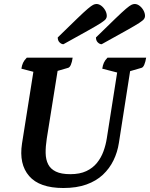

<svg xmlns="http://www.w3.org/2000/svg" viewBox="-20 -930 752 962"><path d="M297.5 12Q177.8 12 126.1 -47.9Q74.3 -107.7 90.3 -211L149.6 -585.2L164.9 -565.7L87.2 -585.9Q89.6 -602.6 95.5 -615.4Q101.4 -628.1 114.2 -641H344Q341.1 -619.6 335.2 -605.9Q329.3 -592.1 321.3 -590.1L245.5 -568.1L270.9 -589.1L214.3 -235.3Q208.2 -196.3 208.7 -163.3Q209.3 -130.3 221.3 -106.8Q233.3 -83.2 260 -70.3Q286.8 -57.3 332.5 -57.3Q379.8 -57.3 412.5 -72.7Q445.2 -88.1 466 -114.1Q486.9 -140.1 498.5 -172.1Q510.1 -204.1 515.2 -237.3L571.7 -596.6L573.8 -564.9L492.4 -585.9Q494.9 -603.1 500.5 -615.6Q506.1 -628.1 518.5 -641H712.3Q708.9 -620.1 703 -606.1Q697.1 -592.1 689.1 -590.1L618.9 -569.7L636.3 -601.6L575.7 -214Q568.6 -167.5 548.7 -126.7Q528.9 -85.9 495.5 -54.5Q462.1 -23.2 413 -5.6Q363.8 12 297.5 12ZM297.8 -708.4Q287.8 -708.4 278.6 -717.5Q269.3 -726.5 269.3 -742.4Q331.2 -802.9 366.4 -836.8Q401.6 -870.8 419.9 -886.2Q438.1 -901.5 446.8 -905.7Q455.4 -910 463.3 -910Q475.8 -910 487.8 -900.9Q499.7 -891.8 507.4 -877.9Q515.1 -864 515.1 -849.5Q515.1 -842.5 510.4 -835.2Q505.7 -828 485.9 -815Q466 -802.1 421.5 -777.2Q376.9 -752.3 297.8 -708.4ZM489.3 -708.4Q479.4 -708.4 470.1 -717.5Q460.8 -726.5 460.8 -742.4Q522.7 -802.9 557.9 -836.8Q593.2 -870.8 611.4 -886.2Q629.6 -901.5 638.3 -905.7Q647 -910 654.9 -910Q667.4 -910 679.3 -900.9Q691.3 -891.8 698.9 -877.9Q706.6 -864 706.6 -849.5Q706.6 -842.5 701.9 -835.2Q697.2 -828 677.4 -815Q657.5 -802.1 613 -777.2Q568.5 -752.3 489.3 -708.4Z"/></svg>

Font: Petrona
Style: Italic
Weight: 400
Italic angle: -9°
Designer: Ringo R. Seeber
Foundry: Ringo R. Seeber
Version: Version 2.001; ttfautohint (v1.8.3)